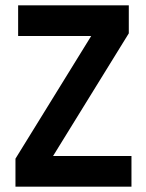

<svg xmlns="http://www.w3.org/2000/svg" viewBox="-20 -700 549 720"><path d="M473 -115V0H38V-105L322 -565H48V-680H463V-575L179 -115Z"/></svg>

Font: Inria Sans
Style: Bold
Weight: 700
Designer: Black Foundry Team
Foundry: Black Foundry
Version: Version 1.2; ttfautohint (v1.8.3)